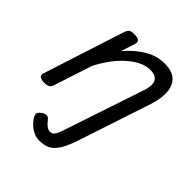

<svg xmlns="http://www.w3.org/2000/svg" viewBox="-212 -651 1037 1037"><g transform="rotate(45 306.5 -132.0)"><path d="M407 109Q386 172 363.5 203.5Q341 235 316 245Q291 255 259 255Q230 255 202.5 238.5Q175 222 155 192Q145 177 144.5 165.5Q144 154 163 140Q178 129 190 129Q202 129 212 141Q229 163 241.5 171.5Q254 180 267 180Q287 180 298 159.5Q309 139 325 87L469 -344Q478 -374 476 -395.5Q474 -417 458.5 -428.5Q443 -440 413 -440Q383 -440 351.5 -425Q320 -410 288.5 -382.5Q257 -355 228.5 -317Q200 -279 176 -232L104 -11Q100 2 89.5 8.5Q79 15 56 15Q40 15 26 8Q12 1 19 -18L169 -483Q176 -503 185.5 -509Q195 -515 214 -515Q245 -515 253.5 -505.5Q262 -496 255 -476L230 -399Q254 -428 280 -450Q306 -472 333 -488Q360 -504 388 -511.5Q416 -519 444 -519Q501 -519 530 -493Q559 -467 562.5 -420Q566 -373 546 -311Z"/></g></svg>

Font: Playwrite DK Loopet
Style: Regular
Weight: 400
Designer: Veronika Burian, José Scaglione
Foundry: TypeTogether
Version: Version 1.002